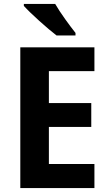

<svg xmlns="http://www.w3.org/2000/svg" viewBox="-20 -954 554 974"><path d="M260 -934H101V-924C134 -887 222 -808 267 -774H363V-787C335 -822 285 -890 260 -934ZM459 0V-122H228V-310H443V-431H228V-593H459V-714H83V0Z"/></svg>

Font: Noto Sans Telugu SemiCondensed
Style: Bold
Weight: 700
Width: 4
Designer: Jelle Bosma - Monotype Design Team
Foundry: Monotype Imaging Inc.
Version: Version 2.005